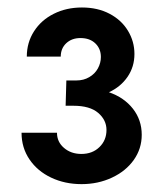

<svg xmlns="http://www.w3.org/2000/svg" viewBox="-20 -916 432 500"><path d="M36.1 -570.3H128.4Q128.4 -546.4 146.7 -530.8Q165 -515.1 191.9 -515.1Q220.7 -515.1 239 -533Q257.3 -550.8 257.3 -577.6Q257.3 -603.5 235.6 -622.1Q213.9 -640.6 171.4 -640.6H150.9L152.8 -706.5H179.2Q197.8 -706.5 212.4 -715.1Q227.1 -723.6 234.9 -737.8Q242.7 -752 242.7 -767.6Q242.7 -789.1 228.3 -803Q213.9 -816.9 189.5 -816.9Q167 -816.9 152.6 -803.5Q138.2 -790 138.2 -768.6H49.8Q49.8 -805.2 68.6 -834.5Q87.4 -863.8 120.1 -880.1Q152.8 -896.5 193.4 -896.5Q234.4 -896.5 265.4 -880.1Q296.4 -863.8 313.2 -835.9Q330.1 -808.1 330.1 -775.4Q330.1 -742.2 312.3 -716.1Q294.4 -689.9 263.7 -675.8Q303.2 -662.1 326.2 -632.8Q349.1 -603.5 349.1 -564.9Q349.1 -528.8 328.4 -499.5Q307.6 -470.2 271.5 -453.4Q235.4 -436.5 192.4 -436.5Q148.9 -436.5 113.3 -453.4Q77.6 -470.2 56.9 -500.7Q36.1 -531.2 36.1 -570.3Z"/></svg>

Font: Reddit Sans SemiBold
Style: Regular
Weight: 600
Designer: Stephen Hutchings
Foundry: Reddit
Version: Version 1.013